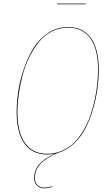

<svg xmlns="http://www.w3.org/2000/svg" viewBox="-20 -838 610 1053"><path d="M450.2 -818.4 449.7 -814.5H292L292.5 -818.4ZM296.4 1Q233.4 27.3 202.4 60.1Q171.4 92.8 171.4 136.7Q171.4 163.1 185.5 177Q199.7 190.9 223.1 190.9Q243.2 190.9 267.1 183.1L266.6 187Q242.7 194.8 223.1 194.8Q198.2 194.8 182.9 179.7Q167.5 164.6 167.5 136.7Q167.5 94.2 195.8 62.3Q224.1 30.3 281.2 4.9Q260.7 9.3 238.3 9.3Q157.2 9.3 114.3 -50.5Q71.3 -110.4 71.3 -222.7Q71.3 -279.3 80.8 -340.6Q90.3 -401.9 112.3 -464.8Q134.3 -527.8 165.8 -577.4Q197.3 -627 245.8 -658.4Q294.4 -689.9 353 -689.9Q434.1 -689.9 477.8 -630.4Q521.5 -570.8 521.5 -457.5Q521.5 -406.7 514.4 -352.8Q507.3 -298.8 490.5 -240.7Q473.6 -182.6 448.7 -134.5Q423.8 -86.4 384.3 -49.6Q344.7 -12.7 296.4 1ZM75.7 -222.7Q75.7 -111.8 117.4 -53.2Q159.2 5.4 238.3 5.4Q282.2 5.4 320.3 -11.2Q358.4 -27.8 386.5 -55.9Q414.6 -84 437.3 -122.1Q460 -160.2 474.6 -202.1Q489.3 -244.1 499.3 -289.8Q509.3 -335.4 513.4 -377.2Q517.6 -418.9 517.6 -458Q517.6 -569.8 475.1 -628.2Q432.6 -686.5 353 -686.5Q304.7 -686.5 262.9 -664.8Q221.2 -643.1 191.7 -605.7Q162.1 -568.4 139.2 -521.5Q116.2 -474.6 102.8 -421.9Q89.4 -369.1 82.5 -319.1Q75.7 -269 75.7 -222.7Z"/></svg>

Font: Fira Sans Compressed Four
Style: Italic
Weight: 100
Width: 3
Italic angle: -8°
Designer: Carrois Corporate & Edenspiekermann AG
Foundry: Carrois Corporate GbR & Edenspiekermann AG
Version: Version 4.203;PS 004.203;hotconv 1.0.88;makeotf.lib2.5.64775